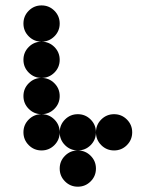

<svg xmlns="http://www.w3.org/2000/svg" viewBox="-20 -704 587 724"><path d="M205.1 -615.2Q205.1 -586.9 185.1 -566.9Q165 -546.9 136.7 -546.9Q108.4 -546.9 88.4 -566.9Q68.4 -586.9 68.4 -615.2Q68.4 -643.6 88.4 -663.6Q108.4 -683.6 136.7 -683.6Q165 -683.6 185.1 -663.6Q205.1 -643.6 205.1 -615.2ZM205.1 -478.5Q205.1 -450.2 185.1 -430.2Q165 -410.2 136.7 -410.2Q108.4 -410.2 88.4 -430.2Q68.4 -450.2 68.4 -478.5Q68.4 -506.8 88.4 -526.9Q108.4 -546.9 136.7 -546.9Q165 -546.9 185.1 -526.9Q205.1 -506.8 205.1 -478.5ZM205.1 -341.8Q205.1 -313.5 185.1 -293.5Q165 -273.4 136.7 -273.4Q108.4 -273.4 88.4 -293.5Q68.4 -313.5 68.4 -341.8Q68.4 -370.1 88.4 -390.1Q108.4 -410.2 136.7 -410.2Q165 -410.2 185.1 -390.1Q205.1 -370.1 205.1 -341.8ZM205.1 -205.1Q205.1 -176.8 185.1 -156.7Q165 -136.7 136.7 -136.7Q108.4 -136.7 88.4 -156.7Q68.4 -176.8 68.4 -205.1Q68.4 -233.4 88.4 -253.4Q108.4 -273.4 136.7 -273.4Q165 -273.4 185.1 -253.4Q205.1 -233.4 205.1 -205.1ZM341.8 -68.4Q341.8 -40 321.8 -20Q301.8 0 273.4 0Q245.1 0 225.1 -20Q205.1 -40 205.1 -68.4Q205.1 -96.7 225.1 -116.7Q245.1 -136.7 273.4 -136.7Q301.8 -136.7 321.8 -116.7Q341.8 -96.7 341.8 -68.4ZM341.8 -205.1Q341.8 -176.8 321.8 -156.7Q301.8 -136.7 273.4 -136.7Q245.1 -136.7 225.1 -156.7Q205.1 -176.8 205.1 -205.1Q205.1 -233.4 225.1 -253.4Q245.1 -273.4 273.4 -273.4Q301.8 -273.4 321.8 -253.4Q341.8 -233.4 341.8 -205.1ZM478.5 -205.1Q478.5 -176.8 458.5 -156.7Q438.5 -136.7 410.2 -136.7Q381.8 -136.7 361.8 -156.7Q341.8 -176.8 341.8 -205.1Q341.8 -233.4 361.8 -253.4Q381.8 -273.4 410.2 -273.4Q438.5 -273.4 458.5 -253.4Q478.5 -233.4 478.5 -205.1Z"/></svg>

Font: DatDot
Style: Bold
Weight: 700
Designer: GGBot
Version: 1.00